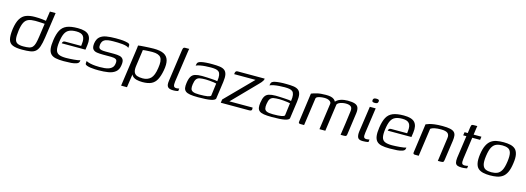

<svg xmlns="http://www.w3.org/2000/svg" viewBox="-1 -1307 6062 2212"><g transform="rotate(15 3030.0 -201.0)"><path d="M208 2Q136 2 96.5 -14Q57 -30 45 -74Q33 -118 44 -202Q56 -282 83 -325.5Q110 -369 153 -385Q196 -401 256 -401Q273 -401 297 -400Q321 -399 344 -396.5Q367 -394 385 -391Q403 -388 409 -385L387 -375L406 -505H474L430 -201Q420 -132 406 -91.5Q392 -51 368.5 -30.5Q345 -10 306 -4Q267 2 208 2ZM213 -38Q255 -38 281 -43.5Q307 -49 322 -65.5Q337 -82 345.5 -112Q354 -142 361 -191L384 -353Q373 -354 352.5 -355Q332 -356 310 -357Q288 -358 271 -358Q222 -358 190.5 -345.5Q159 -333 141 -298.5Q123 -264 114 -199Q105 -132 111 -98Q117 -64 142 -51Q167 -38 213 -38Z M705 6Q647 6 609 -2.5Q571 -11 550.5 -33.5Q530 -56 525 -95.5Q520 -135 529 -196Q540 -273 564.5 -318.5Q589 -364 637 -384Q685 -404 768 -404Q863 -404 898.5 -365Q934 -326 923 -244L915 -187H632Q634 -199 641 -207.5Q648 -216 664 -216H856L859 -245Q866 -304 844 -333.5Q822 -363 761 -363Q710 -363 677.5 -348.5Q645 -334 627 -298.5Q609 -263 600 -197Q591 -132 599.5 -97.5Q608 -63 638 -50Q668 -37 723 -37Q742 -37 767 -38.5Q792 -40 817.5 -42Q843 -44 862.5 -47.5Q882 -51 890 -55L889 -43Q888 -33 881 -24Q874 -15 857 -9Q833 0 795 3Q757 6 705 6Z M1121 4Q1104 4 1078.5 3Q1053 2 1027 -1.5Q1001 -5 982 -12Q972 -16 966.5 -20Q961 -24 960 -34Q959 -44 962 -64Q982 -53 1012 -46.5Q1042 -40 1071.5 -38Q1101 -36 1121 -36Q1151 -36 1180 -38.5Q1209 -41 1233 -49.5Q1257 -58 1272.5 -75Q1288 -92 1292 -120Q1299 -161 1279.5 -172.5Q1260 -184 1223 -184H1122Q1085 -184 1053 -188.5Q1021 -193 1004 -213.5Q987 -234 993 -283Q1001 -336 1030.5 -362Q1060 -388 1108.5 -396Q1157 -404 1220 -404Q1243 -404 1275 -403Q1307 -402 1334 -397Q1355 -394 1367.5 -389.5Q1380 -385 1385.5 -377Q1391 -369 1388 -354L1386 -334Q1378 -344 1358 -350Q1338 -356 1311 -359Q1284 -362 1255 -362.5Q1226 -363 1201 -363Q1168 -363 1138.5 -359Q1109 -355 1088.5 -339.5Q1068 -324 1062 -287Q1058 -259 1067.5 -246Q1077 -233 1097.5 -229.5Q1118 -226 1144 -226H1247Q1285 -226 1313.5 -219.5Q1342 -213 1356 -190.5Q1370 -168 1362 -120Q1355 -67 1322 -40Q1289 -13 1237 -4.5Q1185 4 1121 4Z M1419 107 1479 -315Q1483 -343 1485.5 -363.5Q1488 -384 1488 -390Q1496 -392 1516.5 -394Q1537 -396 1565 -397.5Q1593 -399 1621 -400.5Q1649 -402 1673 -402Q1752 -402 1794.5 -380Q1837 -358 1850 -311.5Q1863 -265 1849 -190Q1836 -120 1813 -77Q1790 -34 1750 -15Q1710 4 1645 4Q1605 4 1574 -4Q1543 -12 1524.5 -31.5Q1506 -51 1506 -88L1519 -99L1489 107ZM1636 -38Q1695 -38 1731 -73Q1767 -108 1780 -200Q1795 -291 1769 -326Q1743 -361 1667 -361Q1652 -361 1629.5 -360Q1607 -359 1586 -357.5Q1565 -356 1555 -354L1527 -154Q1521 -107 1532 -82Q1543 -57 1569.5 -47.5Q1596 -38 1636 -38Z M2010 4Q1964 4 1946.5 -16.5Q1929 -37 1937 -90L1991 -472Q1993 -484 1996 -491.5Q1999 -499 2006 -502Q2013 -505 2025 -505H2068Q2067 -504 2064.5 -492Q2062 -480 2060 -462L2008 -101Q2003 -63 2009.5 -46Q2016 -29 2041 -29Q2048 -29 2060 -31Q2072 -33 2075 -34L2071 -3Q2065 -2 2051 1Q2037 4 2010 4Z M2309 7Q2250 7 2214 1Q2178 -5 2160 -19.5Q2142 -34 2138 -58Q2134 -82 2139 -117Q2146 -168 2162 -195Q2178 -222 2209 -232Q2240 -242 2291 -242Q2316 -242 2345.5 -240.5Q2375 -239 2402 -237.5Q2429 -236 2449 -234Q2469 -232 2476 -229Q2483 -275 2478.5 -302Q2474 -329 2459.5 -342Q2445 -355 2421 -359Q2397 -363 2365 -363Q2332 -363 2298 -360.5Q2264 -358 2235.5 -352.5Q2207 -347 2189 -338L2192 -353Q2195 -374 2209 -382.5Q2223 -391 2239 -394Q2259 -399 2296 -402Q2333 -405 2373 -404Q2424 -404 2460 -399Q2496 -394 2517.5 -377.5Q2539 -361 2546 -328Q2553 -295 2545 -238L2516 -32Q2508 -12 2459.5 -2.5Q2411 7 2309 7ZM2313 -27Q2382 -27 2414 -33Q2446 -39 2452 -51L2471 -200Q2463 -203 2439.5 -206Q2416 -209 2389 -211.5Q2362 -214 2343 -214Q2300 -214 2273 -209Q2246 -204 2232 -184Q2218 -164 2212 -122Q2207 -89 2212 -68Q2217 -47 2240 -37Q2263 -27 2313 -27Z M2671 -41H2948L2949 -26Q2951 -12 2942.5 -6Q2934 0 2917 0H2579L2585 -40L2898 -358H2643L2645 -374Q2647 -386 2654 -392.5Q2661 -399 2672 -399H2996Q2996 -388 2990 -376.5Q2984 -365 2973.5 -352.5Q2963 -340 2950 -327Z M3189 7Q3130 7 3094 1Q3058 -5 3040 -19.5Q3022 -34 3018 -58Q3014 -82 3019 -117Q3026 -168 3042 -195Q3058 -222 3089 -232Q3120 -242 3171 -242Q3196 -242 3225.5 -240.5Q3255 -239 3282 -237.5Q3309 -236 3329 -234Q3349 -232 3356 -229Q3363 -275 3358.5 -302Q3354 -329 3339.5 -342Q3325 -355 3301 -359Q3277 -363 3245 -363Q3212 -363 3178 -360.5Q3144 -358 3115.5 -352.5Q3087 -347 3069 -338L3072 -353Q3075 -374 3089 -382.5Q3103 -391 3119 -394Q3139 -399 3176 -402Q3213 -405 3253 -404Q3304 -404 3340 -399Q3376 -394 3397.5 -377.5Q3419 -361 3426 -328Q3433 -295 3425 -238L3396 -32Q3388 -12 3339.5 -2.5Q3291 7 3189 7ZM3193 -27Q3262 -27 3294 -33Q3326 -39 3332 -51L3351 -200Q3343 -203 3319.5 -206Q3296 -209 3269 -211.5Q3242 -214 3223 -214Q3180 -214 3153 -209Q3126 -204 3112 -184Q3098 -164 3092 -122Q3087 -89 3092 -68Q3097 -47 3120 -37Q3143 -27 3193 -27Z M3533 0Q3515 0 3510 -5.5Q3505 -11 3508 -29L3555 -370Q3566 -375 3582 -380Q3598 -385 3620 -390.5Q3642 -396 3669 -398.5Q3696 -401 3728 -401Q3762 -401 3786 -395.5Q3810 -390 3826.5 -376.5Q3843 -363 3851 -340H3837Q3847 -357 3864.5 -369.5Q3882 -382 3902.5 -389Q3923 -396 3945 -399Q3967 -402 3987 -402Q4043 -402 4073.5 -391Q4104 -380 4114 -354Q4124 -328 4118 -285L4082 -27Q4081 -16 4077 -10Q4073 -4 4067 -2Q4061 0 4049 0H4008Q4019 -72 4029 -143.5Q4039 -215 4048 -287Q4055 -331 4035.5 -347.5Q4016 -364 3973 -364Q3953 -364 3930 -359Q3907 -354 3890 -344Q3873 -334 3871 -321L3826 0H3756L3800 -313Q3803 -334 3780 -348.5Q3757 -363 3720 -363Q3696 -363 3675 -359.5Q3654 -356 3638.5 -349.5Q3623 -343 3620 -332L3573 0Z M4271 4Q4225 4 4212.5 -21Q4200 -46 4206 -94L4250 -399H4320L4277 -98Q4271 -57 4278 -43Q4285 -29 4308 -29Q4317 -29 4329 -31Q4341 -33 4344 -34L4340 -3Q4336 -2 4327.5 -0.5Q4319 1 4305 2.5Q4291 4 4271 4ZM4293 -457Q4276 -457 4267.5 -462Q4259 -467 4260 -483Q4263 -499 4272.5 -504Q4282 -509 4300 -509Q4318 -509 4326.5 -504Q4335 -499 4333 -483Q4330 -467 4320.5 -462Q4311 -457 4293 -457Z M4593 6Q4535 6 4497 -2.5Q4459 -11 4438.5 -33.5Q4418 -56 4413 -95.5Q4408 -135 4417 -196Q4428 -273 4452.5 -318.5Q4477 -364 4525 -384Q4573 -404 4656 -404Q4751 -404 4786.5 -365Q4822 -326 4811 -244L4803 -187H4520Q4522 -199 4529 -207.5Q4536 -216 4552 -216H4744L4747 -245Q4754 -304 4732 -333.5Q4710 -363 4649 -363Q4598 -363 4565.5 -348.5Q4533 -334 4515 -298.5Q4497 -263 4488 -197Q4479 -132 4487.5 -97.5Q4496 -63 4526 -50Q4556 -37 4611 -37Q4630 -37 4655 -38.5Q4680 -40 4705.5 -42Q4731 -44 4750.5 -47.5Q4770 -51 4778 -55L4777 -43Q4776 -33 4769 -24Q4762 -15 4745 -9Q4721 0 4683 3Q4645 6 4593 6Z M4894 0Q4870 0 4874 -24L4922 -370Q4939 -378 4963 -385Q4987 -392 5024.5 -397Q5062 -402 5118 -402Q5174 -402 5208 -394.5Q5242 -387 5258 -371Q5274 -355 5277 -329.5Q5280 -304 5275 -268L5241 -30Q5240 -19 5236.5 -12Q5233 -5 5226 -2.5Q5219 0 5206 0H5168L5207 -282Q5213 -322 5190.5 -341Q5168 -360 5110 -360Q5067 -360 5035 -353.5Q5003 -347 4987 -334L4940 0Z M5451 3Q5417 3 5399 -5.5Q5381 -14 5375.5 -35Q5370 -56 5374 -92L5412 -360H5374L5380 -399H5418L5428 -471Q5430 -486 5433.5 -493.5Q5437 -501 5443.5 -503Q5450 -505 5461 -505H5504Q5503 -503 5502 -496.5Q5501 -490 5499 -478L5488 -399H5581L5576 -360H5482L5446 -100Q5441 -61 5447 -45Q5453 -29 5481 -29Q5491 -29 5503 -31Q5515 -33 5520 -35L5516 -4Q5510 -3 5492.5 0Q5475 3 5451 3Z M5790 6Q5745 6 5709 -2Q5673 -10 5649.5 -30.5Q5626 -51 5617.5 -92Q5609 -133 5618 -199Q5628 -267 5648 -307.5Q5668 -348 5697 -369Q5726 -390 5763.5 -397Q5801 -404 5845 -404Q5891 -404 5926.5 -396Q5962 -388 5985 -367.5Q6008 -347 6017 -306Q6026 -265 6016 -199Q6007 -131 5987.5 -90Q5968 -49 5938.5 -28.5Q5909 -8 5872 -1Q5835 6 5790 6ZM5795 -33Q5835 -33 5865 -45Q5895 -57 5915 -92Q5935 -127 5945 -199Q5955 -271 5945 -306Q5935 -341 5908 -353Q5881 -365 5841 -365Q5801 -365 5770.5 -353Q5740 -341 5720 -306Q5700 -271 5690 -199Q5680 -127 5690.5 -92Q5701 -57 5728 -45Q5755 -33 5795 -33Z"/></g></svg>

Font: Genos
Style: Italic
Weight: 400
Italic angle: -8°
Version: Version 1.010